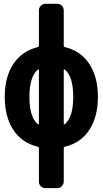

<svg xmlns="http://www.w3.org/2000/svg" viewBox="-20 -770 540 1010"><path d="M320.3 -116.2Q365.2 -152.3 365.2 -260.3Q365.2 -368.2 320.3 -404.3Q315.4 -406.2 315.4 -403.3V-117.2Q315.4 -114.3 320.3 -116.2ZM184.6 -117.2V-403.3Q184.6 -406.2 179.7 -404.3Q134.8 -368.2 134.8 -260.3Q134.8 -152.3 179.7 -116.2Q184.6 -114.3 184.6 -117.2ZM320.3 -522.5Q404.3 -502.9 449.7 -434.1Q495.1 -365.2 495.1 -260.3Q495.1 -155.3 449.7 -86.4Q404.3 -17.6 320.3 2Q315.4 3.9 315.4 7.8V184.6Q315.4 199.2 305.2 209.5Q294.9 219.7 280.3 219.7H219.7Q205.1 219.7 194.8 210Q184.6 200.2 184.6 184.6V7.8Q184.6 3.9 179.7 2Q95.7 -17.6 50.3 -86.4Q4.9 -155.3 4.9 -260.3Q4.9 -365.2 50.3 -433.6Q95.7 -502 179.7 -522.5Q184.6 -524.4 184.6 -528.3V-714.8Q184.6 -729.5 194.8 -739.7Q205.1 -750 219.7 -750H280.3Q294.9 -750 305.2 -740.2Q315.4 -730.5 315.4 -714.8V-528.3Q315.4 -524.4 320.3 -522.5Z"/></svg>

Font: Rounded-L Mgen+ 1m bold
Style: Bold
Weight: 700
Designer: [Source Han Sans]
Ryoko NISHIZUKA  (kana & ideographs); Paul D. Hunt (Latin, Greek & Cyrillic); Wenlong ZHANG  (bopomofo
Version: Version 1.059.20150602